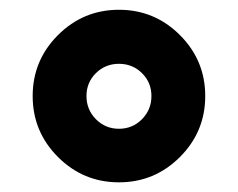

<svg xmlns="http://www.w3.org/2000/svg" viewBox="-20 -453 494 399"><path d="M100.5 -126.7Q47.9 -179.3 47.9 -253.4Q47.9 -327.5 100.5 -380.1Q153.1 -432.7 227.2 -432.7Q301.3 -432.7 353.9 -380.1Q406.5 -327.5 406.5 -253.4Q406.5 -179.3 353.9 -126.7Q301.3 -74.1 227.2 -74.1Q153.1 -74.1 100.5 -126.7ZM179.3 -301Q159.7 -281.6 159.7 -253.4Q159.7 -225.2 179.3 -205.3Q199 -185.4 227.2 -185.4Q255.4 -185.4 275.1 -205.3Q294.7 -225.2 294.7 -253.4Q294.7 -281.6 275.1 -301Q255.4 -320.4 227.2 -320.4Q199 -320.4 179.3 -301Z"/></svg>

Font: Vazir FD
Style: Bold
Weight: 700
Foundry: DejaVu fonts team - Redesigned by Saber Rastikerdar
Version: Version 21.10;October 20, 2019;FontCreator 12.0.0.2547 64-bi